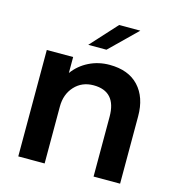

<svg xmlns="http://www.w3.org/2000/svg" viewBox="-109 -831 852 925"><g transform="rotate(15 317.0 -368.5)"><path d="M252.4 -606.4 371.6 -737.3H477.1L343.3 -606.4ZM65.9 0V-530.8H197.3V-451.2Q228 -493.2 275.1 -516.6Q322.3 -540 377.4 -540Q471.7 -540 522.7 -485.4Q573.7 -430.7 573.7 -335.9V0H441.4V-298.3Q441.4 -424.8 328.1 -424.8Q270.5 -424.8 233.9 -385Q197.3 -345.2 197.3 -283.7V0Z"/></g></svg>

Font: Epilogue SemiBold
Style: Regular
Weight: 600
Designer: Tyler Finck
Foundry: Etcetera Type Co
Version: Version 2.112